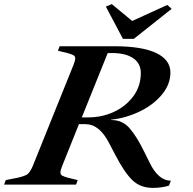

<svg xmlns="http://www.w3.org/2000/svg" viewBox="-78 -898 939 934"><path d="M482 -146Q477 -155 453 -201.5Q429 -248 400.5 -271Q372 -294 337 -294H306L225 -92Q216 -70 216 -59Q216 -49 224 -44Q232 -39 254 -33L300 -22L292 0H-58L-50 -22L6 -33Q43 -41 56 -51Q69 -61 82 -92L279 -581Q288 -604 288 -614Q288 -624 280 -629Q272 -634 250 -640L204 -651L212 -673H479Q613 -673 682 -640Q751 -607 751 -545Q751 -487 708.5 -436.5Q666 -386 599 -354.5Q532 -323 463 -316L462 -314Q517 -315 552.5 -274Q588 -233 624 -159Q628 -152 649.5 -107.5Q671 -63 697 -41Q723 -19 753 -19L744 5Q709 16 665 16Q605 16 566 -21.5Q527 -59 482 -146ZM353 -327Q419 -327 477.5 -354.5Q536 -382 571.5 -431Q607 -480 607 -543Q607 -589 570.5 -614.5Q534 -640 466 -640H446L320 -327ZM437 -866 466 -878 565 -796 736 -874 757 -855 573 -709H520Z"/></svg>

Font: Ibarra Real Nova
Style: Bold Italic
Weight: 700
Italic angle: -22°
Designer: Jose Maria Ribagorda & Octavio Pardo
Foundry: Octavio Pardo
Version: Version 1.014